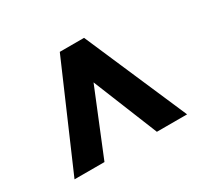

<svg xmlns="http://www.w3.org/2000/svg" viewBox="-93 -824 680 644"><g transform="rotate(-30 247.0 -502.5)"><path d="M200 -700H294L465 -305H348L216 -631H278L145 -305H29Z"/></g></svg>

Font: Pathway Extreme Condensed ExtraBold
Style: Regular
Weight: 800
Width: 3
Version: Version 1.001;gftools[0.9.26]